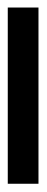

<svg xmlns="http://www.w3.org/2000/svg" viewBox="154 -202 117 482"><g transform="rotate(-90 212.0 38.5)"><path d="M433.6 77.1H-8.8V0H433.6Z"/></g></svg>

Font: Pretendard JP Variable
Style: Regular
Weight: 400
Designer: Base glyphs from Inter by Rasmus Andersson; Hangul glyphs from Noto Sans CJK(Source Han Sans) by Jang Soo-young and Kang
Foundry: Kil Hyung-jin
Version: Version 1.307;Glyphs 3.2 (3192)